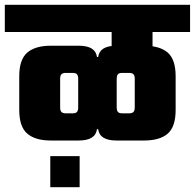

<svg xmlns="http://www.w3.org/2000/svg" viewBox="-40 -662 810 798"><path d="M-20 -642H750V-529H-20ZM424 -547H594V-433H424ZM559 -472Q624 -472 657 -443.5Q690 -415 690 -345V-205Q690 -135 657 -106.5Q624 -78 559 -78H444Q374 -78 368 -125H363Q357 -78 287 -78H171Q107 -78 73.5 -106.5Q40 -135 40 -205V-345Q40 -415 73.5 -443.5Q107 -472 171 -472H287Q357 -472 363 -425H368Q374 -472 444 -472ZM520 -335Q520 -349 514 -354Q508 -359 497 -359H468Q454 -359 449.5 -352.5Q445 -346 445 -335V-215Q445 -204 449.5 -197.5Q454 -191 468 -191H497Q508 -191 514 -196Q520 -201 520 -215ZM285 -335Q285 -346 280.5 -352.5Q276 -359 262 -359H233Q222 -359 216 -354Q210 -349 210 -335V-215Q210 -201 216 -196Q222 -191 233 -191H262Q276 -191 280.5 -197.5Q285 -204 285 -215ZM169 -13H291V116H169Z"/></svg>

Font: Teko Light
Style: Bold
Weight: 700
Version: Version 2.000;gftools[0.9.28.dev9+g7d2139d.d20230707]